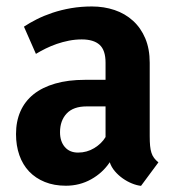

<svg xmlns="http://www.w3.org/2000/svg" viewBox="-20 -573 558 603"><path d="M225.1 -93.8Q252.9 -93.8 276.1 -107.9Q299.3 -122.1 311.5 -142.6V-238.8H252Q210.4 -238.8 189.5 -216.6Q168.5 -194.3 168.5 -157.7Q168.5 -128.9 183.6 -111.3Q198.7 -93.8 225.1 -93.8ZM477.5 -63 422.9 10.7Q409.7 9.3 394.5 3.2Q379.4 -2.9 365.5 -12.7Q351.6 -22.5 340.6 -35.4Q329.6 -48.3 324.7 -63.5Q302.2 -29.8 266.1 -9.8Q230 10.3 187 10.3Q149.9 10.3 120.8 -1.5Q91.8 -13.2 71.5 -34.4Q51.3 -55.7 40.8 -85.7Q30.3 -115.7 30.3 -151.9Q30.3 -191.9 44.2 -223.4Q58.1 -254.9 85.4 -276.9Q112.8 -298.8 153.3 -310.5Q193.8 -322.3 247.1 -322.3H311.5V-376Q311.5 -415.5 292.7 -432.4Q273.9 -449.2 236.8 -449.2Q216.3 -449.2 196.5 -445.3Q176.8 -441.4 158.4 -435.1Q140.1 -428.7 123.8 -420.7Q107.4 -412.6 92.8 -403.8L55.2 -489.3Q72.8 -501 95.5 -512.5Q118.2 -523.9 145.3 -533Q172.4 -542 203.4 -547.4Q234.4 -552.7 268.6 -552.7Q306.6 -552.7 339.8 -541.5Q373 -530.3 397.7 -507.8Q422.4 -485.4 436.3 -452.4Q450.2 -419.4 450.2 -376V-145.5Q450.2 -127.4 451.4 -115Q452.6 -102.5 455.6 -93.3Q458.5 -84 463.9 -76.9Q469.2 -69.8 477.5 -63Z"/></svg>

Font: Ufes Sans
Style: Bold
Weight: 700
Designer: Ricardo Esteves & Filipe Motta
Foundry: ProDesignUfes - Ricardo Esteves, Filipe Motta (This is a derivative work, based on Roboto family, by Christian Robertson
Version: Version 2.0